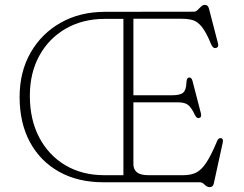

<svg xmlns="http://www.w3.org/2000/svg" viewBox="-20 -748 1003 788"><path d="M411.5 -699.5 776.5 -700Q784 -700 791 -707Q798 -714 805.2 -721Q812.5 -728 820.5 -728Q834 -728 837.5 -713L874.5 -570.5Q879 -553.5 865.5 -551Q854 -548.5 846.5 -566.5Q826.5 -615 809 -637Q791.5 -659 772.2 -665Q753 -671 726.5 -671H527.5V-357H685.5Q719.5 -357 731.8 -367.8Q744 -378.5 745 -407.5Q746 -428 754 -429.5Q766 -432 770 -416L804.5 -283Q808.5 -266.5 797 -263.5Q787 -261 779.5 -277Q766.5 -305 752.8 -316.5Q739 -328 711.5 -328H527.5V-75Q527.5 -52.5 542 -40.8Q556.5 -29 589 -29H733Q762.5 -29 784.2 -39.2Q806 -49.5 826.2 -79.8Q846.5 -110 871 -169Q876.5 -182.5 886.5 -181Q898 -179.5 894 -162L857.5 5Q854.5 20 840.5 20Q829.5 20 820 10Q810.5 0 800.5 0H403.5Q300 0 222.8 -43Q145.5 -86 103 -164.5Q60.5 -243 60.5 -350Q60.5 -453 105.5 -531.8Q150.5 -610.5 229.5 -655Q308.5 -699.5 411.5 -699.5ZM102.5 -355Q102.5 -257 141.2 -183.5Q180 -110 248.8 -69.5Q317.5 -29 407.5 -29H486.5V-670.5H410.5Q319.5 -670.5 250 -630.5Q180.5 -590.5 141.5 -519.5Q102.5 -448.5 102.5 -355Z"/></svg>

Font: Fraunces 9pt S100 Thin
Style: Regular
Weight: 100
Version: Version 1.000; ttfautohint (v1.8.3)